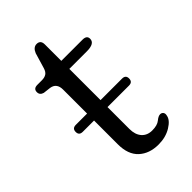

<svg xmlns="http://www.w3.org/2000/svg" viewBox="-184 -640 711 711"><g transform="rotate(-45 171.0 -284.5)"><path d="M24 -243Q24 -261.5 43 -261.5H102V-387Q102 -421 72.5 -425.5L43 -429Q26.5 -433.5 26.5 -449Q26.5 -467 47 -467H70.5Q85 -467 94 -472.8Q103 -478.5 107.5 -493.5L125.5 -554Q134.5 -576 152 -576Q172.5 -576 172.5 -553V-467H283.5Q306 -467 306 -449.5Q306 -425 264.5 -425H172.5V-261.5H285Q304 -261.5 304 -243.5Q304 -225 285 -225H172.5V-110.5Q172.5 -80.5 187.5 -63.5Q202.5 -46.5 228.5 -46.5Q255.5 -46.5 269 -57.8Q282.5 -69 292 -68.5Q299 -68.5 303.5 -62.8Q308 -57 305.5 -47.5Q302.5 -27.5 274.2 -10.2Q246 7 208.5 7Q160.5 7 131.2 -20Q102 -47 102 -100.5V-225H43Q24 -225 24 -243Z"/></g></svg>

Font: Fraunces 9pt SuperSoft Light
Style: Regular
Weight: 300
Version: Version 1.000;[b76b70a41]